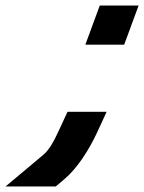

<svg xmlns="http://www.w3.org/2000/svg" viewBox="-159 -534 519 692"><path d="M54.7 -67 84.3 -131H225.3L190.3 -55C162.2 5 120.4 72 72.7 112L42.1 138H-138.9L-2.9 24C16 8 33 -19 54.7 -67ZM174.7 -444 200.6 -514H340.6L314.7 -444L314.4 -443L288.6 -373H148.6L174.4 -443Z"/></svg>

Font: Nordica Plus
Style: NordicaClassicRgObl
Weight: 500
Version: Version 1.01